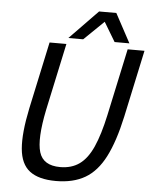

<svg xmlns="http://www.w3.org/2000/svg" viewBox="-57 -888 747 943"><g transform="rotate(5 316.0 -416.0)"><path d="M561 -336Q534 -212 495 -136Q456 -60 397.5 -26Q339 8 254 8Q169 8 124.5 -26Q80 -60 73.5 -136Q67 -212 93 -336L164 -667H247L176 -336Q146 -190 165.5 -126Q185 -62 269 -62Q325 -62 364 -90Q403 -118 430 -178.5Q457 -239 478 -336L549 -667H632ZM254 -697 393 -840H478L555 -697H482L425 -792L327 -697Z"/></g></svg>

Font: Epunda Sans
Style: Italic
Weight: 400
Italic angle: -12.0243°
Designer: Simon Atzbach
Foundry: typofactur
Version: Version 2.204; ttfautohint (v1.8.4.7-5d5b)